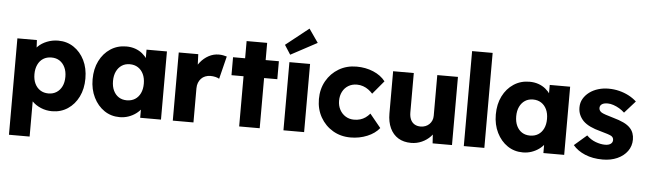

<svg xmlns="http://www.w3.org/2000/svg" viewBox="-57 -1037 5013 1490"><g transform="rotate(5 2449.5 -292.0)"><path d="M48 220V-531H200L206 -412L176 -421Q183 -454 210 -481Q237 -508 278.5 -524.5Q320 -541 366 -541Q434 -541 487 -505.5Q540 -470 570.5 -408.5Q601 -347 601 -266Q601 -186 570.5 -124Q540 -62 486.5 -26.5Q433 9 364 9Q319 9 278 -8Q237 -25 209 -54Q181 -83 172 -117L209 -131V220ZM445 -266Q445 -308 430 -339.5Q415 -371 388.5 -388.5Q362 -406 325 -406Q288 -406 261 -389Q234 -372 219 -340Q204 -308 204 -266Q204 -223 219 -192Q234 -161 261 -143.5Q288 -126 325 -126Q361 -126 388 -143.5Q415 -161 430 -192Q445 -223 445 -266Z M657 -266Q657 -347 688 -409Q719 -471 773 -506.5Q827 -542 896 -542Q934 -542 965.5 -531Q997 -520 1021 -500.5Q1045 -481 1062 -455.5Q1079 -430 1087 -401L1054 -405V-531H1213V0H1051V-128L1087 -129Q1079 -101 1061 -76Q1043 -51 1017 -32Q991 -13 959 -2Q927 9 891 9Q824 9 771.5 -26.5Q719 -62 688 -124.5Q657 -187 657 -266ZM1056 -266Q1056 -309 1041 -340.5Q1026 -372 999 -389.5Q972 -407 935 -407Q899 -407 872.5 -389.5Q846 -372 831 -340.5Q816 -309 816 -266Q816 -223 831 -191.5Q846 -160 872.5 -143Q899 -126 935 -126Q972 -126 999 -143Q1026 -160 1041 -191.5Q1056 -223 1056 -266Z M1305 0V-531H1457L1464 -358L1434 -391Q1446 -434 1473.5 -468Q1501 -502 1538 -522Q1575 -542 1617 -542Q1635 -542 1650.5 -539Q1666 -536 1679 -532L1635 -355Q1624 -362 1605.5 -366.5Q1587 -371 1567 -371Q1545 -371 1526 -363.5Q1507 -356 1494 -342Q1481 -328 1473.5 -309Q1466 -290 1466 -266V0Z M1822 0V-391H1728V-531H1822V-665H1982V-531H2085V-391H1982V0Z M2167 0V-531H2328V0ZM2168 -589 2121 -662 2300 -804 2373 -699Z M2420 -266Q2420 -345 2455.5 -407.5Q2491 -470 2552 -506Q2613 -542 2690 -542Q2761 -542 2820.5 -517Q2880 -492 2915 -447L2828 -343Q2814 -359 2795 -373Q2776 -387 2753 -395Q2730 -403 2705 -403Q2667 -403 2638 -385.5Q2609 -368 2593 -337Q2577 -306 2577 -266Q2577 -228 2593.5 -197Q2610 -166 2639 -148Q2668 -130 2705 -130Q2731 -130 2753 -136.5Q2775 -143 2793.5 -156Q2812 -169 2828 -188L2914 -83Q2880 -40 2819.5 -15Q2759 10 2690 10Q2613 10 2552 -26Q2491 -62 2455.5 -124.5Q2420 -187 2420 -266Z M2975 -203V-531H3136V-225Q3136 -193 3146 -170Q3156 -147 3176 -134.5Q3196 -122 3224 -122Q3245 -122 3262.5 -129Q3280 -136 3292.5 -148.5Q3305 -161 3312 -177.5Q3319 -194 3319 -214V-531H3480V0H3329L3322 -109L3352 -121Q3340 -83 3312 -53.5Q3284 -24 3245 -6.5Q3206 11 3162 11Q3103 11 3061.5 -14.5Q3020 -40 2997.5 -88Q2975 -136 2975 -203Z M3572 0V-740H3732V0Z M3798 -266Q3798 -347 3829 -409Q3860 -471 3914 -506.5Q3968 -542 4037 -542Q4075 -542 4106.5 -531Q4138 -520 4162 -500.5Q4186 -481 4203 -455.5Q4220 -430 4228 -401L4195 -405V-531H4354V0H4192V-128L4228 -129Q4220 -101 4202 -76Q4184 -51 4158 -32Q4132 -13 4100 -2Q4068 9 4032 9Q3965 9 3912.5 -26.5Q3860 -62 3829 -124.5Q3798 -187 3798 -266ZM4197 -266Q4197 -309 4182 -340.5Q4167 -372 4140 -389.5Q4113 -407 4076 -407Q4040 -407 4013.5 -389.5Q3987 -372 3972 -340.5Q3957 -309 3957 -266Q3957 -223 3972 -191.5Q3987 -160 4013.5 -143Q4040 -126 4076 -126Q4113 -126 4140 -143Q4167 -160 4182 -191.5Q4197 -223 4197 -266Z M4422 -82 4519 -166Q4550 -135 4589 -120.5Q4628 -106 4663 -106Q4677 -106 4688 -109Q4699 -112 4706.5 -117.5Q4714 -123 4718 -130.5Q4722 -138 4722 -148Q4722 -168 4704 -179Q4695 -184 4674 -191Q4653 -198 4620 -207Q4573 -219 4538.5 -235.5Q4504 -252 4482 -274Q4462 -295 4451 -320.5Q4440 -346 4440 -378Q4440 -415 4457.5 -445Q4475 -475 4504.5 -497Q4534 -519 4572.5 -530.5Q4611 -542 4652 -542Q4696 -542 4736 -532Q4776 -522 4810.5 -504Q4845 -486 4872 -461L4788 -367Q4770 -384 4747.5 -397.5Q4725 -411 4701 -419Q4677 -427 4657 -427Q4642 -427 4630.5 -424.5Q4619 -422 4611 -416.5Q4603 -411 4599 -403.5Q4595 -396 4595 -386Q4595 -376 4600.5 -367Q4606 -358 4616 -352Q4626 -346 4648 -338.5Q4670 -331 4708 -320Q4755 -307 4789 -291Q4823 -275 4843 -253Q4859 -236 4867 -213.5Q4875 -191 4875 -165Q4875 -114 4846.5 -74.5Q4818 -35 4768 -12.5Q4718 10 4654 10Q4576 10 4516.5 -15Q4457 -40 4422 -82Z"/></g></svg>

Font: Our Lexend
Style: Bold
Weight: 700
Designer: Bonnie Shaver-Troup, Thomas Jockin
Foundry: Lexend
Version: Version 1.007